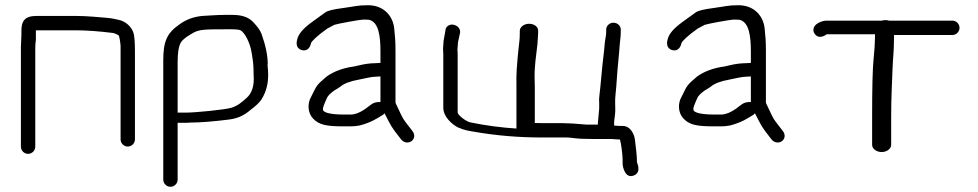

<svg xmlns="http://www.w3.org/2000/svg" viewBox="-20 -544 3743 735"><path d="M115 17.5V-360.3C115 -369.9 115.8 -380.2 117.3 -391.2L117.4 -391.8V-424.7C117.4 -426 117.4 -425.7 117.5 -428C117.5 -428 118 -428 119.2 -428H271.2C307.3 -428 359.6 -424.6 411.9 -417.8C417.3 -417 424.8 -414.3 434.4 -408.4C436.3 -404.9 439.6 -392.6 441.6 -368.6V-10.5C441.6 4.5 454.1 17 469.1 17C484.1 17 496.6 4.5 496.6 -10.5V-341.4C496.6 -382.7 495.1 -408.5 489.3 -422.8C480.4 -444.5 459 -463 434.3 -468L414.7 -472.2C409.2 -473.4 401.7 -474.4 391.5 -475.5C366.2 -477.8 311.4 -483 271.2 -483H119.2C72.6 -483 62 -460.4 62 -427.3V-411.3L60 -362.8V17.5C60 32.5 72.5 45 87.5 45C102.5 45 115 32.5 115 17.5Z M660 -306.5C660 -341.1 664 -364.6 669.7 -375.9L670.1 -376.7L670.4 -377.5C672.1 -382.7 679.2 -391.8 694.1 -402.5C740.3 -431.9 734.1 -432 861.4 -432C885.1 -432 896.1 -430.1 899.4 -428.6C918 -420.2 938 -376.8 943.1 -343.6C947.8 -312.9 950.9 -302.2 950.9 -257.5V-257.1L951 -256.6C954 -214.4 943.9 -186.3 923.3 -168.5C905.3 -152.9 893.1 -140.7 867.1 -131.8C841.2 -123.8 726.9 -113 695.5 -113H663.5C662.3 -113 661.1 -112.9 660 -112.8ZM663.5 -74H695.5C701.2 -74 706.1 -74.2 712.3 -74.9C746.7 -75 799.9 -79 859 -86.7C893 -91.5 915.3 -103.1 938.5 -122.8C958.6 -138 973.3 -151.2 980.9 -163.2C1022.4 -228.6 1000.1 -298.2 1004.9 -298.2C1004.9 -331.9 996.9 -370.3 981.3 -413.7C976.4 -427.4 965.9 -441.8 950.4 -458.2C932.6 -477.9 906.7 -487 870.1 -487H840.7C826 -487 807.9 -486.3 785.9 -484.9L753 -482.9L752.4 -482.9C716.4 -478.7 690.8 -467.8 667.2 -450.8C618.7 -417.1 605 -385.6 605 -312.3V143.5C605 158.5 617.5 171 632.5 171C647.5 171 660 158.5 660 143.5V-74.2C661.1 -74 662.3 -74 663.5 -74Z M1404.3 -146.3 1404 -146.1 1392.1 -137.5 1391.7 -137.2C1363.5 -114.2 1340 -105.5 1322.3 -105.5H1297.1C1247.1 -105.5 1224.9 -112.4 1218.9 -119.2L1218.6 -119.5L1218.3 -119.8C1211.9 -126.2 1221.4 -145.8 1231.6 -169.1C1235.1 -177.2 1244 -186.3 1259.7 -197.6C1266.6 -201.5 1276.2 -207.4 1282.9 -212.2L1283.4 -212.6L1283.9 -213C1296.5 -223.7 1319.3 -233.1 1354.5 -239.4C1376.2 -243.2 1400.3 -250.5 1420.3 -250.5H1421L1436.4 -251.4V-153.3C1425.6 -154.3 1413.3 -152.1 1404.3 -146.3ZM1453.9 -106.7C1478.6 -59.7 1474.4 -62.4 1515 -11C1525.8 3.3 1543.9 5 1555.5 -3.9C1567.1 -12.2 1569.6 -28.7 1559 -42.2C1546.3 -58.4 1543.4 -62.7 1531.9 -77.3C1520.5 -91.7 1512.3 -111.8 1502.9 -131.5L1495.4 -147.3C1494.5 -149.3 1494 -151.2 1494 -153.3V-348.9C1494 -389.9 1492.2 -401.4 1489.3 -433.7C1485 -480.6 1451.1 -524 1388.8 -524C1348.3 -524 1339.8 -519.5 1292.2 -513.1C1259.3 -508.7 1236.6 -504.2 1225.6 -496.7C1208.9 -484.9 1191.4 -471.9 1174.2 -459.6C1142.3 -436.2 1122 -414.9 1117.3 -391.4C1114.9 -382 1113.8 -370.3 1121.1 -361.2C1125.2 -356.2 1130.8 -353.3 1136.5 -351.9C1155.8 -347 1167.9 -362.3 1170.7 -379.3C1174.1 -387 1194.6 -407.6 1233.2 -434.8C1244.8 -441 1252.7 -445.1 1259.7 -448.9C1269.6 -452.7 1356.9 -469 1372 -469C1383.4 -469 1392 -468.6 1393.5 -468.1L1394.2 -467.9C1429.5 -458.3 1436.4 -406.1 1436.4 -347.1V-303.1C1436.4 -303.1 1433.7 -303 1432.7 -303L1416.7 -302.1C1397.7 -302 1374.8 -299 1354.2 -293.8L1334.7 -289.4C1296.2 -284.5 1258.5 -271.4 1230.7 -251.2C1226.3 -247.1 1219.2 -240.9 1209.6 -232.8C1198.5 -223.4 1189.7 -211.8 1183.5 -198.4C1177.9 -186.5 1173.8 -178.3 1171.7 -174.7C1155.8 -148.4 1157.7 -112.1 1178.2 -90.4C1201.5 -65.4 1230.8 -60.3 1295.7 -60.3H1323C1333.7 -60.3 1344.8 -61.4 1356.3 -63.6L1357.3 -63.7L1358.2 -64C1402.5 -76 1422.4 -90 1446.8 -105L1447.4 -105.5L1452 -110.4C1452.6 -109.1 1453.2 -107.9 1453.9 -106.7Z M1969.8 -425.5V-416.5C1969.8 -386.3 1966.9 -383.2 1961.4 -321C1955.3 -252.7 1957 -241 1957 -193.5V-51.9C1899.7 -55.5 1838.4 -63.5 1780.7 -75.5C1763.6 -79.1 1732 -103.4 1732 -113.5V-331.5C1732 -339.1 1731.9 -343.9 1731.1 -352.7L1733.2 -382L1741.6 -420.4V-421.5C1741.6 -440.3 1723.5 -450 1710.2 -449.9C1698.8 -449.8 1685.8 -442.2 1685.1 -427L1678.1 -387.5L1676 -356.6L1676.1 -355.6C1676.7 -349.7 1677 -343.8 1677 -337.9V-131.7C1677 -96.8 1710.6 -67.9 1732.8 -56.4C1761.3 -44 1772.9 -43.7 1800.1 -38.8C1881.9 -24.7 1967.4 -17.7 2056 -17.7H2149.9C2155.4 -17.7 2165.7 -16.8 2179.7 -15C2195.8 -12.9 2217.7 -12 2246.3 -12H2319.4L2348.4 -10H2353.2C2358.4 6.3 2363.4 52.2 2363.4 65.5V82.5C2363.4 94.1 2373.3 143 2408.3 127C2436.3 114.3 2418.4 78.7 2418.4 77.7C2418.4 45.8 2413.4 19.6 2410.8 -7.7C2408.9 -27.2 2395.3 -62 2362.9 -62H2349.3L2331.3 -63.2C2331.2 -64.2 2331 -68.9 2330.8 -71C2330.1 -79.3 2335.4 -104.7 2335.4 -121.2C2335.4 -148.9 2333.5 -157.2 2336.6 -185.6C2338.4 -202.1 2340.2 -223.2 2341.8 -249.1C2344.2 -287.8 2350.3 -338 2352.3 -372C2353.5 -391 2356.4 -401.4 2356.4 -421.5V-430.9C2356.4 -445.7 2343.3 -457 2328.4 -457C2312.6 -457 2300.6 -444.7 2300.6 -431.2V-421.8C2300.6 -416.1 2300.1 -410.2 2298.9 -404.2C2293.7 -377.5 2294.4 -360.4 2289.9 -327.4C2285.1 -292.1 2279 -210.7 2274.5 -177.6C2273.2 -167.7 2272.9 -159.5 2273.8 -149.7V-128.9L2268.7 -72.6V-67H2225.6C2186.3 -70.6 2154.3 -72.6 2133.6 -72.6H2056.2L2027.3 -73.2V-209.3C2027.3 -219.4 2027.1 -230.6 2026.6 -242.9C2025.1 -286.4 2032.7 -334 2037.5 -375.7L2040.1 -418.5V-427.2C2040.1 -440.7 2025.7 -453 2005.6 -453C1986.5 -453 1969.8 -441.1 1969.8 -425.5Z M2822.3 -146.3 2822 -146.1 2810.1 -137.5 2809.7 -137.2C2781.5 -114.2 2758 -105.5 2740.3 -105.5H2715.1C2665.1 -105.5 2642.9 -112.4 2636.9 -119.2L2636.6 -119.5L2636.3 -119.8C2629.9 -126.2 2639.4 -145.8 2649.6 -169.1C2653.1 -177.2 2662 -186.3 2677.7 -197.6C2684.6 -201.5 2694.2 -207.4 2700.9 -212.2L2701.4 -212.6L2701.9 -213C2714.5 -223.7 2737.3 -233.1 2772.5 -239.4C2794.2 -243.2 2818.3 -250.5 2838.3 -250.5H2839L2854.4 -251.4V-153.3C2843.6 -154.3 2831.3 -152.1 2822.3 -146.3ZM2871.9 -106.7C2896.6 -59.7 2892.4 -62.4 2933 -11C2943.8 3.3 2961.9 5 2973.5 -3.9C2985.1 -12.2 2987.6 -28.7 2977 -42.2C2964.3 -58.4 2961.4 -62.7 2949.9 -77.3C2938.5 -91.7 2930.3 -111.8 2920.9 -131.5L2913.4 -147.3C2912.5 -149.3 2912 -151.2 2912 -153.3V-348.9C2912 -389.9 2910.2 -401.4 2907.3 -433.7C2903 -480.6 2869.1 -524 2806.8 -524C2766.3 -524 2757.8 -519.5 2710.2 -513.1C2677.3 -508.7 2654.6 -504.2 2643.6 -496.7C2626.9 -484.9 2609.4 -471.9 2592.2 -459.6C2560.3 -436.2 2540 -414.9 2535.3 -391.4C2532.9 -382 2531.8 -370.3 2539.1 -361.2C2543.2 -356.2 2548.8 -353.3 2554.5 -351.9C2573.8 -347 2585.9 -362.3 2588.7 -379.3C2592.1 -387 2612.6 -407.6 2651.2 -434.8C2662.8 -441 2670.7 -445.1 2677.7 -448.9C2687.6 -452.7 2774.9 -469 2790 -469C2801.4 -469 2810 -468.6 2811.5 -468.1L2812.2 -467.9C2847.5 -458.3 2854.4 -406.1 2854.4 -347.1V-303.1C2854.4 -303.1 2851.7 -303 2850.7 -303L2834.7 -302.1C2815.7 -302 2792.8 -299 2772.2 -293.8L2752.7 -289.4C2714.2 -284.5 2676.5 -271.4 2648.7 -251.2C2644.3 -247.1 2637.2 -240.9 2627.6 -232.8C2616.5 -223.4 2607.7 -211.8 2601.5 -198.4C2595.9 -186.5 2591.8 -178.3 2589.7 -174.7C2573.8 -148.4 2575.7 -112.1 2596.2 -90.4C2619.5 -65.4 2648.8 -60.3 2713.7 -60.3H2741C2751.7 -60.3 2762.8 -61.4 2774.3 -63.6L2775.3 -63.7L2776.2 -64C2820.5 -76 2840.4 -90 2864.8 -105L2865.4 -105.5L2870 -110.4C2870.6 -109.1 2871.2 -107.9 2871.9 -106.7Z M3391.5 10.5V-99C3391.5 -163.2 3394.6 -224.7 3396.8 -281.8C3398.3 -322.3 3402.1 -349.4 3402.1 -387.3C3402.1 -396.2 3402.2 -402.5 3402.6 -410H3625.7C3640.7 -410 3653.2 -422.5 3653.2 -437.5C3653.2 -452.5 3640.7 -465 3625.7 -465H3383.3C3378.5 -466.2 3374.3 -467 3369.6 -467C3364.8 -467 3360.5 -466.4 3355.6 -465H3143.5C3130.6 -465 3093.3 -455 3093.8 -428.3C3093.9 -423.5 3095.7 -418.7 3098.6 -414.6C3116.2 -390 3142.9 -411.8 3144.7 -412.7H3329.7C3329.5 -407.6 3329.2 -398.3 3329.2 -389.9C3329.2 -376.3 3327.5 -351.5 3324 -316C3320.4 -279.6 3318.6 -207.8 3318.6 -99.7V10.5C3318.6 25.5 3335.2 38 3355.1 38C3375 38 3391.5 25.5 3391.5 10.5Z"/></svg>

Font: MewTooHand
Style: BdWide
Weight: 400
Designer: Mew Too, Robert Jablonski
Version: Version 0.77